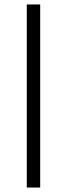

<svg xmlns="http://www.w3.org/2000/svg" viewBox="-20 -770 300 860"><path d="M100 -750H160V70H100Z"/></svg>

Font: Bellota
Style: Regular
Weight: 400
Designer: Kemie Guaida
Foundry: Kemie Guaida
Version: Version 4.001